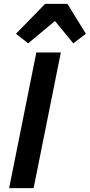

<svg xmlns="http://www.w3.org/2000/svg" viewBox="-20 -968 462 988"><path d="M212 -948 62 -794 125 -745 263 -860 357 -745 422 -794 327 -948ZM27 0H153L293 -698H167Z"/></svg>

Font: Braiins Sans SemiBold
Style: Italic
Weight: 600
Italic angle: -11.31°
Designer: Mike Abbink, Paul van der Laan, Pieter van Rosmalen, Jiri Chlebus, Lubos Buracinsky
Foundry: Bold Monday, Sudetype
Version: Version 1.000;hotconv 1.0.109;makeotfexe 2.5.65596